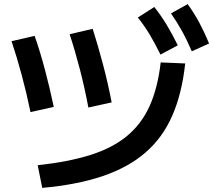

<svg xmlns="http://www.w3.org/2000/svg" viewBox="-20 -875 1040 932"><path d="M163 -73Q311 -89 418 -122.5Q525 -156 596 -214.5Q667 -273 706.5 -361Q746 -449 760 -572L879 -567Q863 -420 816 -313Q769 -206 685.5 -134Q602 -62 478 -20Q354 22 185 37ZM128 -331Q109 -423 85.5 -510.5Q62 -598 36 -675L148 -701Q174 -627 197.5 -539Q221 -451 241 -356ZM409 -353Q391 -449 367.5 -539.5Q344 -630 318 -709L430 -735Q455 -656 479.5 -564Q504 -472 522 -378ZM759 -610Q732 -665 706.5 -707.5Q681 -750 649 -790L729 -841Q763 -798 790 -753Q817 -708 843 -655ZM911 -626Q887 -682 863 -725Q839 -768 810 -810L891 -855Q923 -811 947.5 -765Q972 -719 995 -664Z"/></svg>

Font: M PLUS 1 Thin SemiBold
Style: Regular
Weight: 600
Version: Version 1.001